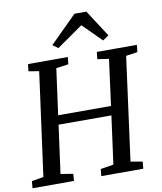

<svg xmlns="http://www.w3.org/2000/svg" viewBox="-105 -1077 978 1159"><g transform="rotate(-10 384.5 -497.0)"><path d="M-1 0 3 -43 75.5 -55.5 161.5 -689 97.5 -699.5 102.5 -743H346.5L342 -699.5L266.5 -689L228 -407H552L589.5 -689L519.5 -699.5L524.5 -743H770L765 -699.5L694.5 -689L609.5 -55.5L682 -43L678 0H420.5L425 -43L504.5 -55.5L544.5 -350.5H220.5L180.5 -55.5L256.5 -43L253.5 0ZM267 -830 431.5 -993.5H504.5L610.5 -829.5L574 -804.5Q545.5 -833 517 -861.5Q488.5 -890 460 -918Q420 -890 380.2 -862Q340.5 -834 300 -806Z"/></g></svg>

Font: Merriweather 20pt
Style: Italic
Weight: 400
Italic angle: -7.8°
Version: Version 2.101